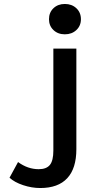

<svg xmlns="http://www.w3.org/2000/svg" viewBox="-20 -730 481 968"><path d="M227 -633Q227 -667 249.5 -688.5Q272 -710 307 -710Q342 -710 365 -688.5Q388 -667 388 -633Q388 -600 365 -578.5Q342 -557 307 -557Q272 -557 249.5 -578.5Q227 -600 227 -633ZM28 166 71 87Q120 123 175 123Q214 123 231.5 101.5Q249 80 249 29V-485H365V22Q365 119 319 168.5Q273 218 183 218Q140 218 96.5 203.5Q53 189 28 166Z"/></svg>

Font: Niramit SemiBold
Style: Regular
Weight: 600
Designer: Katatrad Aksorn Co.,Ltd.
Foundry: Cadson Demak Co.,Ltd.
Version: Version 1.001; ttfautohint (v1.6)